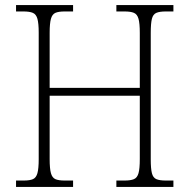

<svg xmlns="http://www.w3.org/2000/svg" viewBox="-20 -734 744 754"><path d="M43 0V-25H73Q97 -25 109.5 -30.5Q122 -36 127 -54Q132 -72 132 -109V-606Q132 -642 127 -660Q122 -678 109 -683.5Q96 -689 72 -689H43V-714H267V-689H234Q210 -689 197.5 -683.5Q185 -678 180 -660Q175 -642 175 -605V-389H529V-605Q529 -642 524 -660Q519 -678 506 -683.5Q493 -689 469 -689H437V-714H661V-689H631Q607 -689 594 -683.5Q581 -678 576.5 -660Q572 -642 572 -605V-108Q572 -72 576.5 -54Q581 -36 594 -30.5Q607 -25 631 -25H661V0H437V-25H469Q493 -25 506 -30.5Q519 -36 524 -54Q529 -72 529 -109V-358H175V-109Q175 -72 180 -54Q185 -36 197.5 -30.5Q210 -25 234 -25H267V0Z"/></svg>

Font: Noto Serif Tamil SemiCondensed ExtraLight
Style: Italic
Weight: 200
Width: 4
Italic angle: -12°
Designer: Indian Type Foundry, Tom Grace, and the Monotype Design Team
Foundry: Monotype Imaging Inc.
Version: Version 2.003; ttfautohint (v1.8.4.7-5d5b)